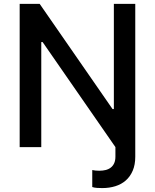

<svg xmlns="http://www.w3.org/2000/svg" viewBox="-20 -747 787 975"><path d="M79.9 -727.3H181.5L551.5 -193.2H558.2V-727.3H666.9V48.7Q666.9 89.5 654.1 119.5Q641.3 149.5 619 169.2Q596.6 188.9 565.9 198.5Q535.2 208.1 499.3 208.1Q486.2 208.1 472.7 207.2Q459.2 206.3 448.5 202.8V116.5Q455.6 118.3 465 119.1Q474.4 120 484 120Q501.8 120 516.7 116.3Q531.6 112.6 542.6 104Q553.6 95.5 559.8 81.9Q566.1 68.2 566.1 48.3V0L196.4 -533.4H189.6V0H79.9Z"/></svg>

Font: Cannonade Med
Style: Regular
Weight: 500
Designer: Rasmus Andersson
Foundry: rsms
Version: Version 3.012;git-f93a4a705